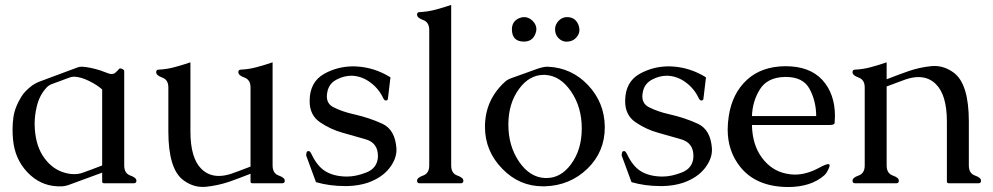

<svg xmlns="http://www.w3.org/2000/svg" viewBox="-20 -734 3976 769"><path d="M389.2 -42.5 254.9 6.8Q239.3 12.2 229 12.2H209Q139.6 8.8 89.4 -44.4Q39.1 -97.7 32.2 -175.3Q30.3 -195.8 30.3 -214.8Q30.3 -240.2 33.7 -264.2Q39.6 -305.7 65.9 -347.2Q78.6 -368.7 109.4 -392.1Q120.1 -399.4 133.3 -405.3Q172.4 -419.9 211.7 -434.6Q251 -449.2 290.5 -463.9Q298.8 -466.8 306.2 -466.8H308.6Q339.8 -465.3 384.3 -451.2Q388.2 -449.7 389.2 -449.2Q399.9 -444.8 415.5 -439.5Q421.9 -437.5 427.2 -437.5Q435.1 -437.5 440.9 -441.9Q451.2 -450.7 455.6 -456.5Q458 -460 461.9 -460Q464.4 -460 466.8 -459Q477.5 -455.1 477.5 -449.2V-71.3Q477.5 -39.6 502 -31Q526.4 -22.5 526.4 -10.3Q526.4 0 516.1 0H397.5Q389.2 0 389.2 -6.3ZM389.2 -375.5Q369.1 -394 336.4 -409.9Q303.7 -425.8 278.3 -426.8H276.4Q266.6 -426.8 256.8 -422.9Q239.3 -416.5 221.9 -409.9Q204.6 -403.3 187 -397Q174.8 -392.1 167.5 -384.3Q137.2 -352.1 127 -306.2Q118.7 -271.5 118.7 -237.3Q118.7 -226.6 119.6 -215.3Q125 -145 157.7 -101.1Q190.4 -55.7 239.7 -42Q258.3 -36.6 277.3 -36.6Q283.2 -36.6 289.6 -37.1Q300.3 -38.1 314.9 -43.5Q326.2 -47.4 350.1 -56.4Q374 -65.4 389.2 -71.3Z M1071.8 -71.3Q1071.8 -39.6 1096.2 -31Q1120.6 -22.5 1120.6 -10.3Q1120.6 0 1110.4 0H991.7Q983.4 0 983.4 -6.3V-38.1Q956.5 -27.8 935.8 -19.8Q915 -11.7 897.5 -5.9Q852.1 9.3 804.2 14.2Q797.4 14.6 791 14.6Q750.5 14.6 713.9 -12.7Q654.3 -57.6 654.3 -207.5V-383.8Q654.3 -414.6 629.9 -423.3Q605.5 -432.1 605.5 -444.8Q605.5 -455.1 615.7 -455.1Q647.9 -456.5 679.4 -465.1Q710.9 -473.6 742.7 -484.4V-207.5Q742.7 -100.1 787.1 -57.1Q815.4 -29.3 856.4 -29.3Q879.9 -29.3 907.7 -38.6Q918 -42 934.6 -48.3Q951.2 -54.7 962.9 -59.1Q965.3 -60.1 970.9 -62Q976.6 -64 983.4 -66.9V-383.8Q983.4 -414.6 959 -423.3Q934.6 -432.1 934.6 -444.8Q934.6 -455.1 944.8 -455.1Q977.1 -456.5 1008.5 -465.1Q1040 -473.6 1071.8 -484.4Z M1408.2 -467.8Q1480 -463.9 1543.9 -424.3L1533.7 -338.9Q1532.7 -331.5 1525.9 -331.5H1524.4Q1518.6 -332 1513.7 -343.3Q1496.1 -379.9 1462.4 -404.5Q1428.7 -429.2 1389.6 -430.7H1387.7Q1357.4 -430.7 1328.6 -415.5Q1298.3 -399.9 1291.5 -367.7Q1289.1 -356.9 1289.1 -348.1Q1289.1 -317.4 1316.4 -304.2Q1351.1 -286.6 1397 -276.4Q1460 -262.2 1511.5 -238.3Q1563 -214.4 1567.9 -138.2V-133.3Q1567.9 -97.2 1540 -61Q1509.8 -22 1452.6 -2Q1417 9.8 1373.5 11.2H1360.4Q1300.3 11.2 1245.6 -4.4L1206.1 -111.8L1207.5 -121.6Q1208 -128.9 1216.3 -128.9H1217.3Q1222.2 -127.9 1227.5 -117.2Q1250 -68.8 1282.5 -48.6Q1314.9 -28.3 1364.7 -26.9H1370.6Q1405.3 -26.9 1446.8 -43Q1491.7 -60.5 1493.7 -106.4V-109.4Q1493.7 -162.1 1443.8 -176.3Q1392.1 -190.9 1353 -202.1Q1304.7 -215.3 1262.2 -244.1Q1220.2 -272.5 1220.2 -328.1V-330.6Q1220.7 -406.2 1278.8 -438.5Q1332 -468.3 1396.5 -468.3Q1402.3 -468.3 1408.2 -467.8Z M1787.1 -71.3Q1787.1 -39.6 1811.5 -31Q1835.9 -22.5 1835.9 -10.3Q1835.9 0 1826.2 0H1660.6Q1650.4 0 1650.4 -10.3Q1650.4 -22.5 1674.8 -31Q1699.2 -39.6 1699.2 -71.3V-613.8Q1699.2 -645 1674.8 -653.8Q1650.4 -662.6 1650.4 -675.3Q1650.4 -685.5 1660.6 -685.5Q1692.9 -687 1724.4 -695.3Q1755.9 -703.6 1787.1 -714.4Z M2173.8 -466.8Q2269 -462.9 2335 -393.3Q2400.9 -323.7 2402.3 -227.1V-224.1Q2402.3 -126.5 2333.5 -59.1Q2263.2 9.3 2162.1 12.2H2154.3Q2060.5 12.2 1992.7 -57.1Q1922.4 -128.4 1922.4 -225.6V-227.1Q1922.9 -334 2002.9 -406.7Q2012.2 -415.5 2030.5 -421.9Q2048.8 -428.2 2085 -441.4Q2106.4 -449.2 2132.3 -458.5Q2156.7 -466.8 2172.4 -466.8ZM2163.6 -434.1H2157.7Q2100.6 -434.1 2059.6 -378.9Q2016.1 -320.3 2016.1 -234.9Q2016.1 -149.4 2058.8 -86.7Q2101.6 -23.9 2162.6 -21H2169.4Q2226.1 -21 2267.1 -76.2Q2310.1 -134.3 2310.1 -219.7Q2310.1 -305.2 2267.1 -367.9Q2224.1 -430.7 2163.6 -434.1ZM2203.1 -616.7Q2203.1 -635.7 2217.3 -650.6Q2231.4 -665.5 2251.5 -665.5Q2283.7 -665.5 2296.4 -635.3Q2300.8 -624 2300.8 -614.3Q2300.8 -596.2 2286.1 -581.5Q2272 -567.4 2251.5 -567.4Q2251 -566.9 2250.5 -566.9Q2230.5 -566.9 2216.8 -581.5Q2203.1 -595.2 2203.1 -616.7ZM2030.3 -616.7Q2030.3 -648.9 2060.1 -661.6Q2070.3 -665.5 2079.6 -665.5Q2097.7 -665.5 2112.8 -650.9Q2128.4 -635.3 2128.4 -617.2Q2128.4 -607.9 2124 -597.7Q2111.8 -567.4 2078.6 -567.4Q2030.3 -567.4 2030.3 -616.7Z M2671.9 -467.8Q2743.7 -463.9 2807.6 -424.3L2797.4 -338.9Q2796.4 -331.5 2789.6 -331.5H2788.1Q2782.2 -332 2777.3 -343.3Q2759.8 -379.9 2726.1 -404.5Q2692.4 -429.2 2653.3 -430.7H2651.4Q2621.1 -430.7 2592.3 -415.5Q2562 -399.9 2555.2 -367.7Q2552.7 -356.9 2552.7 -348.1Q2552.7 -317.4 2580.1 -304.2Q2614.7 -286.6 2660.6 -276.4Q2723.6 -262.2 2775.1 -238.3Q2826.7 -214.4 2831.5 -138.2V-133.3Q2831.5 -97.2 2803.7 -61Q2773.4 -22 2716.3 -2Q2680.7 9.8 2637.2 11.2H2624Q2564 11.2 2509.3 -4.4L2469.7 -111.8L2471.2 -121.6Q2471.7 -128.9 2480 -128.9H2481Q2485.8 -127.9 2491.2 -117.2Q2513.7 -68.8 2546.1 -48.6Q2578.6 -28.3 2628.4 -26.9H2634.3Q2668.9 -26.9 2710.4 -43Q2755.4 -60.5 2757.3 -106.4V-109.4Q2757.3 -162.1 2707.5 -176.3Q2655.8 -190.9 2616.7 -202.1Q2568.4 -215.3 2525.9 -244.1Q2483.9 -272.5 2483.9 -328.1V-330.6Q2484.4 -406.2 2542.5 -438.5Q2595.7 -468.3 2660.2 -468.3Q2666 -468.3 2671.9 -467.8Z M2898.9 -269Q2912.6 -359.4 2970.9 -413.6Q3029.3 -467.8 3124.5 -468.8H3126.5Q3222.7 -468.8 3273.4 -414.1Q3324.2 -358.4 3324.2 -269Q3323.7 -249.5 3322.8 -241.5Q3321.8 -233.4 3302.7 -233.4H2991.7Q2993.2 -154.3 3031.7 -102.3Q3070.3 -50.3 3128.9 -38.6Q3146 -34.7 3163.6 -34.7Q3210 -34.7 3259.8 -61.5Q3287.6 -76.7 3297.4 -76.7Q3299.8 -76.7 3301.3 -75.7Q3302.7 -74.2 3302.7 -71.3Q3302.7 -64.9 3296.4 -53.2Q3290.5 -41.5 3286.9 -37.6Q3283.2 -33.7 3280.3 -30.8Q3227.1 15.1 3135.7 15.1Q3007.8 14.2 2943.8 -66.9Q2894.5 -129.4 2894.5 -215.3Q2894.5 -241.2 2898.9 -269ZM2991.7 -269H3249Q3249 -328.6 3222.2 -378.4Q3196.3 -425.8 3127.4 -425.8H3122.1Q3053.2 -423.8 3023.4 -376Q2993.7 -328.1 2991.7 -269Z M3531.2 -416.5Q3558.1 -426.8 3578.6 -434.6Q3599.1 -442.4 3617.7 -448.7Q3662.6 -464.4 3710.9 -469.2Q3716.8 -469.7 3723.1 -469.7Q3764.2 -469.7 3801.3 -441.9Q3860.4 -396.5 3860.4 -247.1V-71.3Q3860.4 -39.6 3884.8 -31Q3909.2 -22.5 3909.2 -10.3Q3909.2 0 3899.4 0H3780.8Q3772.5 0 3772.5 -6.3V-247.1Q3772.5 -354 3728 -397.5Q3699.7 -425.3 3658.7 -425.3Q3635.3 -425.3 3607.4 -416Q3596.7 -412.1 3580.3 -406Q3564 -399.9 3552.2 -395.5Q3540.5 -391.1 3531.2 -387.7V-71.3Q3531.2 -39.6 3555.7 -31Q3580.1 -22.5 3580.1 -10.3Q3580.1 0 3570.3 0H3404.8Q3394.5 0 3394.5 -10.3Q3394.5 -22.5 3418.9 -31Q3443.4 -39.6 3443.4 -71.3V-383.8Q3443.4 -414.6 3418.9 -423.3Q3394.5 -432.1 3394.5 -444.8Q3394.5 -455.1 3404.8 -455.1Q3437 -456.5 3468.5 -465.1Q3500 -473.6 3531.2 -484.4Z"/></svg>

Font: Caudex
Style: Regular
Weight: 400
Version: Version 1.01